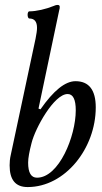

<svg xmlns="http://www.w3.org/2000/svg" viewBox="-20 -745 412 778"><path d="M92 13C244 13 368 -144 368 -310C368 -381 340 -416 286 -416C244 -416 197 -378 144 -302L136 -305L220 -704C222 -709 222 -713 222 -718C222 -722 219 -725 214 -725C211 -725 207 -725 198 -721C166 -708 127 -699 99 -699C89 -699 90 -670 99 -670C120 -670 130 -657 130 -632C130 -622 128 -608 124 -588L24 -119C20 -102 19 -88 19 -75C19 -16 43 13 92 13ZM130 -25C106 -25 94 -45 94 -86C94 -105 99 -131 108 -166C123 -226 199 -364 254 -364C276 -364 287 -342 287 -298C287 -193 219 -25 130 -25Z"/></svg>

Font: Junicode Two Beta SemiCondensed Medium
Style: Italic
Weight: 500
Width: 4
Italic angle: -10°
Version: Version 1.063